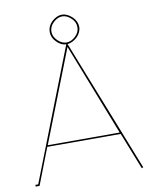

<svg xmlns="http://www.w3.org/2000/svg" viewBox="-91 -903 772 973"><g transform="rotate(-10 294.5 -416.5)"><path d="M340.8 -805.2Q318.8 -826.2 294.9 -826.2Q271 -826.2 249 -805.2Q228 -785.6 228 -758.8Q228 -733.9 249 -712.9Q270 -691.9 294.9 -691.9Q318.8 -691.9 340.8 -712.9Q361.8 -732.4 361.8 -758.8Q361.8 -785.6 340.8 -805.2ZM294.9 -668.9 109.9 -195.8H480ZM371.1 -758.8Q371.1 -731 347.2 -707Q323.2 -685.5 297.9 -683.1L566.9 -2L559.1 2L483.9 -188H106L33.2 0H13.2V-8.8H27.8L291 -683.1Q266.1 -683.1 242.2 -707Q219.2 -730 219.2 -758.8Q219.2 -788.1 242.2 -811Q268.6 -835 294.9 -835Q320.8 -835 347.2 -811Q371.1 -787.1 371.1 -758.8Z"/></g></svg>

Font: Rawengulk
Style: Ultralight
Weight: 200
Version: Version 0.92